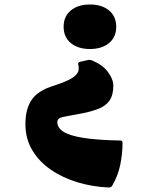

<svg xmlns="http://www.w3.org/2000/svg" viewBox="-20 -536 626 854"><path d="M371 -269Q381 -271 390 -267Q436 -248 460 -216Q484 -184 484 -155Q484 -113 467 -88.5Q450 -64 414 -50.5Q378 -37 320 -27Q280 -20 257.5 -15Q235 -10 235 7Q235 32 261.5 49.5Q288 67 349.5 77Q411 87 515 89Q525 89 525 99Q525 147 515 196.5Q505 246 479 290Q474 298 464 298Q392 295 325.5 275Q259 255 206.5 219Q154 183 123.5 132Q93 81 93 16Q93 -52 121.5 -93Q150 -134 220 -155Q263 -169 286.5 -181Q310 -193 319.5 -204.5Q329 -216 330 -227Q331 -238 328 -249Q326 -259 336 -261ZM380 -516Q433 -516 465 -489.5Q497 -463 497 -417Q497 -371 465 -344.5Q433 -318 380 -318Q327 -318 295 -344.5Q263 -371 263 -417Q263 -463 295 -489.5Q327 -516 380 -516Z"/></svg>

Font: Hahmlet Black
Style: Regular
Weight: 900
Version: Version 1.002